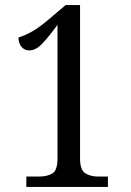

<svg xmlns="http://www.w3.org/2000/svg" viewBox="-20 -738 517 758"><path d="M84 0V-41H135Q166 -41 186.5 -53Q207 -65 207 -113V-640Q175 -596 148.5 -567.5Q122 -539 96 -539Q77 -539 65 -553Q53 -567 53 -590Q79 -598 107.5 -614Q136 -630 179 -667L239 -718H296V-113Q296 -67 316.5 -54Q337 -41 368 -41H406V0Z"/></svg>

Font: Noto Serif Condensed
Style: Regular
Weight: 400
Width: 3
Designer: Monotype Design Team
Foundry: Monotype Imaging Inc.
Version: Version 2.013; ttfautohint (v1.8.4.7-5d5b)